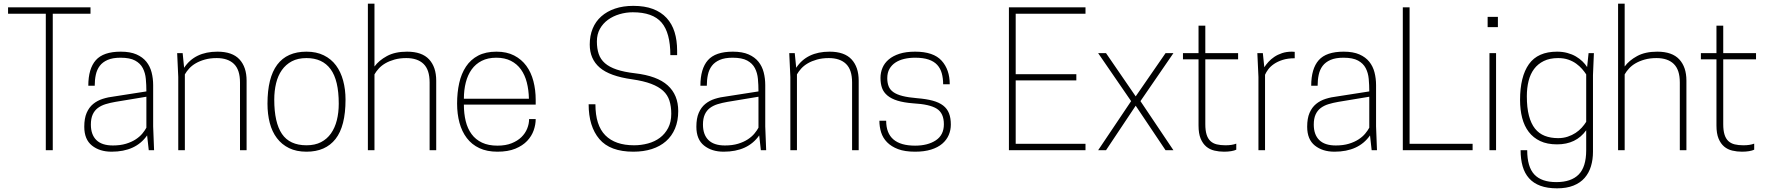

<svg xmlns="http://www.w3.org/2000/svg" viewBox="-20 -820 9647 1048"><path d="M268 0H230V-745H24V-780H474V-745H268Z M589 8Q524 8 482 -25.5Q440 -59 440 -128Q440 -174 453 -204Q466 -234 488.5 -252.5Q511 -271 541 -280.5Q571 -290 606 -294L779 -321Q779 -356 776 -389Q773 -422 759.5 -448Q746 -474 717.5 -489.5Q689 -505 638 -505Q595 -505 567.5 -493Q540 -481 524.5 -460.5Q509 -440 503 -412Q497 -384 497 -352H462Q462 -445 503 -491.5Q544 -538 639 -538Q691 -538 725 -523Q759 -508 779 -483Q799 -458 807.5 -425Q816 -392 816 -355V-130L821 0H792L783 -81Q721 8 589 8ZM596 -26Q637 -26 668 -35.5Q699 -45 721 -59.5Q743 -74 757 -91Q771 -108 779 -123V-292L610 -264Q581 -259 556.5 -251.5Q532 -244 514 -230.5Q496 -217 486 -195Q476 -173 476 -140Q476 -85 506 -55.5Q536 -26 596 -26Z M1326 0H1290V-370Q1290 -439 1257 -471Q1224 -503 1163 -503Q1127 -503 1098.5 -495Q1070 -487 1048.5 -474.5Q1027 -462 1012.5 -446Q998 -430 989 -414V0H953V-400L947 -530H977L985 -450Q1043 -538 1167 -538Q1248 -538 1287 -496Q1326 -454 1326 -380Z M1653 8Q1598 8 1558 -11.5Q1518 -31 1491.5 -66Q1465 -101 1452.5 -149Q1440 -197 1440 -254Q1440 -538 1653 -538Q1707 -538 1747.5 -518Q1788 -498 1814 -463Q1840 -428 1853 -380Q1866 -332 1866 -276Q1866 -131 1811.5 -61.5Q1757 8 1653 8ZM1653 -27Q1699 -27 1732 -44Q1765 -61 1786.5 -91.5Q1808 -122 1818.5 -163.5Q1829 -205 1829 -254Q1829 -382 1784.5 -442.5Q1740 -503 1653 -503Q1606 -503 1573 -485.5Q1540 -468 1518.5 -437.5Q1497 -407 1487 -365.5Q1477 -324 1477 -276Q1477 -151 1519 -89Q1561 -27 1653 -27Z M2361 0H2325V-370Q2325 -439 2292 -471Q2259 -503 2198 -503Q2162 -503 2133.5 -495Q2105 -487 2083.5 -474.5Q2062 -462 2047.5 -446Q2033 -430 2024 -414V0H1988V-800H2024V-457Q2048 -490 2092 -514Q2136 -538 2202 -538Q2283 -538 2322 -496Q2361 -454 2361 -380Z M2695 8Q2638 8 2596.5 -11.5Q2555 -31 2528 -66.5Q2501 -102 2488 -150Q2475 -198 2475 -255Q2475 -315 2486.5 -366.5Q2498 -418 2523.5 -456.5Q2549 -495 2590 -516.5Q2631 -538 2690 -538Q2746 -538 2786.5 -517Q2827 -496 2853 -460.5Q2879 -425 2891.5 -377Q2904 -329 2904 -275V-249H2512Q2512 -200 2522 -159Q2532 -118 2554 -88Q2576 -58 2611 -41.5Q2646 -25 2695 -25Q2740 -25 2772.5 -38Q2805 -51 2826 -71.5Q2847 -92 2857.5 -118Q2868 -144 2868 -170H2904Q2904 -140 2893 -108.5Q2882 -77 2857.5 -51Q2833 -25 2793 -8.5Q2753 8 2695 8ZM2867 -281Q2866 -329 2855.5 -370Q2845 -411 2823.5 -441Q2802 -471 2768.5 -488Q2735 -505 2689 -505Q2643 -505 2609.5 -488Q2576 -471 2554.5 -441Q2533 -411 2522.5 -370Q2512 -329 2512 -281Z M3437 8Q3310 8 3251.5 -61Q3193 -130 3193 -251H3230Q3230 -136 3284 -81.5Q3338 -27 3441 -27Q3480 -27 3517 -37Q3554 -47 3582 -68Q3610 -89 3627 -121.5Q3644 -154 3644 -199Q3644 -239 3634 -270.5Q3624 -302 3599.5 -324.5Q3575 -347 3534 -362.5Q3493 -378 3431 -387Q3308 -404 3253.5 -451Q3199 -498 3199 -577Q3199 -625 3215 -664Q3231 -703 3262 -730.5Q3293 -758 3337 -773Q3381 -788 3437 -788Q3499 -788 3544 -771Q3589 -754 3618.5 -722Q3648 -690 3662 -645Q3676 -600 3676 -543V-519H3639Q3639 -641 3591 -697Q3543 -753 3434 -753Q3397 -753 3361.5 -742.5Q3326 -732 3298.5 -712Q3271 -692 3254.5 -662.5Q3238 -633 3238 -594Q3238 -555 3248 -525.5Q3258 -496 3282 -475Q3306 -454 3346 -440.5Q3386 -427 3446 -420Q3567 -406 3624.5 -354Q3682 -302 3682 -214Q3682 -160 3664.5 -118.5Q3647 -77 3615 -49Q3583 -21 3538 -6.5Q3493 8 3437 8Z M3930 8Q3865 8 3823 -25.5Q3781 -59 3781 -128Q3781 -174 3794 -204Q3807 -234 3829.5 -252.5Q3852 -271 3882 -280.5Q3912 -290 3947 -294L4120 -321Q4120 -356 4117 -389Q4114 -422 4100.5 -448Q4087 -474 4058.5 -489.5Q4030 -505 3979 -505Q3936 -505 3908.5 -493Q3881 -481 3865.5 -460.5Q3850 -440 3844 -412Q3838 -384 3838 -352H3803Q3803 -445 3844 -491.5Q3885 -538 3980 -538Q4032 -538 4066 -523Q4100 -508 4120 -483Q4140 -458 4148.5 -425Q4157 -392 4157 -355V-130L4162 0H4133L4124 -81Q4062 8 3930 8ZM3937 -26Q3978 -26 4009 -35.5Q4040 -45 4062 -59.5Q4084 -74 4098 -91Q4112 -108 4120 -123V-292L3951 -264Q3922 -259 3897.5 -251.5Q3873 -244 3855 -230.5Q3837 -217 3827 -195Q3817 -173 3817 -140Q3817 -85 3847 -55.5Q3877 -26 3937 -26Z M4667 0H4631V-370Q4631 -439 4598 -471Q4565 -503 4504 -503Q4468 -503 4439.5 -495Q4411 -487 4389.5 -474.5Q4368 -462 4353.5 -446Q4339 -430 4330 -414V0H4294V-400L4288 -530H4318L4326 -450Q4384 -538 4508 -538Q4589 -538 4628 -496Q4667 -454 4667 -380Z M4975 8Q4919 8 4882 -6Q4845 -20 4822 -43.5Q4799 -67 4789.5 -97.5Q4780 -128 4780 -161H4817Q4817 -25 4975 -25Q5044 -25 5088 -54Q5132 -83 5132 -142Q5132 -202 5093.5 -226.5Q5055 -251 4964 -256Q4913 -260 4879 -270.5Q4845 -281 4824 -298.5Q4803 -316 4794.5 -339.5Q4786 -363 4786 -395Q4786 -424 4797 -450Q4808 -476 4831 -495.5Q4854 -515 4889.5 -526.5Q4925 -538 4975 -538Q5075 -538 5119.5 -489Q5164 -440 5164 -360H5128Q5128 -393 5120.5 -420Q5113 -447 5095.5 -466Q5078 -485 5048.5 -495Q5019 -505 4975 -505Q4943 -505 4915.5 -498.5Q4888 -492 4867.5 -478.5Q4847 -465 4835 -444Q4823 -423 4823 -393Q4823 -368 4830.5 -349Q4838 -330 4856.5 -317Q4875 -304 4906.5 -296Q4938 -288 4986 -284Q5036 -280 5071 -270.5Q5106 -261 5128 -244Q5150 -227 5160 -201.5Q5170 -176 5170 -140Q5170 -110 5158.5 -83Q5147 -56 5123 -35.5Q5099 -15 5062 -3.5Q5025 8 4975 8Z M5905 0H5487V-780H5905V-745H5524V-415H5855V-381H5524V-35H5905Z M6385 0H6342L6179 -243L6017 0H5974L6154 -268L5974 -530H6017L6179 -294L6342 -530H6385L6205 -268Z M6661 8Q6634 8 6608.5 2Q6583 -4 6564 -20Q6545 -36 6533.5 -63.5Q6522 -91 6522 -135V-496H6437V-530H6522V-680H6559V-530H6738V-496H6559V-142Q6559 -108 6566 -85.5Q6573 -63 6587 -50Q6601 -37 6621.5 -32Q6642 -27 6669 -27Q6705 -27 6728 -36V-3Q6718 2 6700.5 5Q6683 8 6661 8Z M6885 0H6849V-400L6843 -530H6873L6881 -453Q6890 -467 6903.5 -482Q6917 -497 6935.5 -509.5Q6954 -522 6978 -530Q7002 -538 7032 -538Q7036 -538 7039.5 -537.5Q7043 -537 7047 -537V-502Q7009 -502 6981 -493Q6953 -484 6933.5 -470.5Q6914 -457 6902.5 -441.5Q6891 -426 6885 -412Z M7264 8Q7199 8 7157 -25.5Q7115 -59 7115 -128Q7115 -174 7128 -204Q7141 -234 7163.5 -252.5Q7186 -271 7216 -280.5Q7246 -290 7281 -294L7454 -321Q7454 -356 7451 -389Q7448 -422 7434.5 -448Q7421 -474 7392.5 -489.5Q7364 -505 7313 -505Q7270 -505 7242.5 -493Q7215 -481 7199.5 -460.5Q7184 -440 7178 -412Q7172 -384 7172 -352H7137Q7137 -445 7178 -491.5Q7219 -538 7314 -538Q7366 -538 7400 -523Q7434 -508 7454 -483Q7474 -458 7482.5 -425Q7491 -392 7491 -355V-130L7496 0H7467L7458 -81Q7396 8 7264 8ZM7271 -26Q7312 -26 7343 -35.5Q7374 -45 7396 -59.5Q7418 -74 7432 -91Q7446 -108 7454 -123V-292L7285 -264Q7256 -259 7231.5 -251.5Q7207 -244 7189 -230.5Q7171 -217 7161 -195Q7151 -173 7151 -140Q7151 -85 7181 -55.5Q7211 -26 7271 -26Z M8018 0H7637V-780H7674V-35H8018Z M8146 0H8110V-530H8146ZM8156 -672H8100V-728H8156Z M8479 208Q8426 208 8388 194Q8350 180 8326 153Q8302 126 8291 87.5Q8280 49 8280 0H8316Q8316 91 8355 132.5Q8394 174 8475 174Q8556 174 8597 132.5Q8638 91 8638 0V-109Q8583 -32 8479 -32Q8425 -32 8387 -50Q8349 -68 8324.5 -100Q8300 -132 8288.5 -176.5Q8277 -221 8277 -274Q8277 -402 8325.5 -470Q8374 -538 8479 -538Q8509 -538 8535 -531Q8561 -524 8581.5 -512Q8602 -500 8617.5 -485Q8633 -470 8643 -454L8651 -530H8680L8675 -410V-400V9Q8675 51 8664 87.5Q8653 124 8629.5 151Q8606 178 8568.5 193Q8531 208 8479 208ZM8485 -66Q8513 -66 8537 -74Q8561 -82 8580 -94.5Q8599 -107 8613.5 -123Q8628 -139 8638 -155V-414Q8629 -428 8615.5 -443.5Q8602 -459 8583.5 -472.5Q8565 -486 8540.5 -494.5Q8516 -503 8485 -503Q8439 -503 8406.5 -487Q8374 -471 8353.5 -443.5Q8333 -416 8323.5 -378Q8314 -340 8314 -295Q8314 -232 8325.5 -188.5Q8337 -145 8358.5 -118Q8380 -91 8412 -78.5Q8444 -66 8485 -66Z M9185 0H9149V-370Q9149 -439 9116 -471Q9083 -503 9022 -503Q8986 -503 8957.5 -495Q8929 -487 8907.5 -474.5Q8886 -462 8871.5 -446Q8857 -430 8848 -414V0H8812V-800H8848V-457Q8872 -490 8916 -514Q8960 -538 9026 -538Q9107 -538 9146 -496Q9185 -454 9185 -380Z M9488 8Q9461 8 9435.5 2Q9410 -4 9391 -20Q9372 -36 9360.5 -63.5Q9349 -91 9349 -135V-496H9264V-530H9349V-680H9386V-530H9565V-496H9386V-142Q9386 -108 9393 -85.5Q9400 -63 9414 -50Q9428 -37 9448.5 -32Q9469 -27 9496 -27Q9532 -27 9555 -36V-3Q9545 2 9527.5 5Q9510 8 9488 8Z"/></svg>

Font: Tanohe Sans ExtraLight
Style: Regular
Weight: 250
Designer: Village Type and Design LLC & Cristiano Sobral
Foundry: Cooper Hewitt Smithsonian Design Museum
Version: Version 1.00;May 30, 2020;FontCreator 12.0.0.2522 64-bit; tt